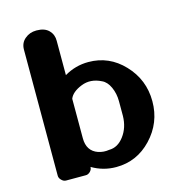

<svg xmlns="http://www.w3.org/2000/svg" viewBox="-97 -711 720 796"><g transform="rotate(-15 262.5 -312.5)"><path d="M386.2 -194.3Q386.2 -194.3 386.2 -257.3Q386.2 -290.5 373.5 -318.4Q360.8 -346.2 339.8 -355.5Q295.4 -377.9 253.9 -361.3Q212.4 -344.7 201.7 -317.4Q201.7 -317.4 201.7 -147.9Q201.7 -92.8 248 -76.7Q271 -69.3 294.4 -73.2Q332 -73.2 358.6 -108.9Q385.3 -144.5 386.2 -194.3ZM201.7 -418.9Q249.5 -447.3 305.2 -447.3Q394 -447.3 456.5 -381.3Q520 -314.5 520 -221.7Q520 -129.4 456.5 -62.5Q394 3.4 305.2 3.4Q249.5 3.4 201.7 -24.9Q201.7 -13.7 192.9 -4.9Q183.6 3.9 173.3 3.4Q173.3 3.4 89.4 3.4Q79.1 3.4 70.3 -5.4Q61 -14.2 61 -24.9Q61 -24.9 61 -565.9Q61 -594.7 81.5 -611.8Q102.1 -629.4 130.4 -629.4Q130.4 -629.4 132.3 -629.4Q166.5 -629.4 184.6 -610.8Q202.1 -592.8 201.7 -565.9Q201.7 -565.9 201.7 -418.9Z"/></g></svg>

Font: Dyuthi
Style: Regular
Weight: 400
Designer: Hiran Venugopalan, Hussain K H and Suresh P for Sawthanthra Malayalam Computing (SMC)
Version: Version 3.0.0+20221109